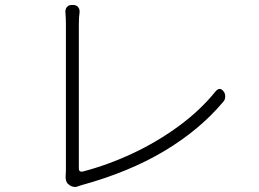

<svg xmlns="http://www.w3.org/2000/svg" viewBox="-20 -754 1040 772"><path d="M255 -13Q248 -19 245.5 -28.5Q243 -38 244 -48Q244 -50 244.5 -55.5Q245 -61 245 -67Q245 -81 245 -123Q245 -165 245 -224.5Q245 -284 245 -350Q245 -416 245 -478Q245 -540 245 -587.5Q245 -635 245 -656Q245 -668 244.5 -681Q244 -694 243 -705Q242 -717 249 -725.5Q256 -734 268 -734H274Q287 -734 294 -725.5Q301 -717 300 -705Q297 -684 297 -657Q297 -636 297 -591.5Q297 -547 297 -489Q297 -431 297 -368.5Q297 -306 297 -248Q297 -190 297 -144.5Q297 -99 297 -76Q297 -62 312 -64Q415 -91 514 -137.5Q613 -184 699.5 -247.5Q786 -311 848 -388Q865 -406 879 -386H880Q886 -376 885.5 -364Q885 -352 877 -344Q783 -232 641 -147Q499 -62 306 -9L294 -5Q286 -1 275 -3Q264 -5 257 -12Z"/></svg>

Font: Chiron GoRound TC L
Style: Regular
Weight: 300
Designer: Ryoko NISHIZUKA 西塚涼子 (kana, bopomofo & ideographs); Paul D. Hunt (Latin, Greek & Cyrillic); Sandoll Communications 산돌커뮤니
Foundry: Adobe
Version: Version 1.000;hotconv 1.1.1;makeotfexe 2.6.0